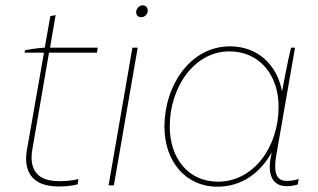

<svg xmlns="http://www.w3.org/2000/svg" viewBox="-20 -700 1200 725"><path d="M179 3C210 6 248 3 273 -4L276 -24C251 -17 213 -14 183 -17C118 -23 90 -64 102 -135L165 -501H346L349 -520H169L190 -643L170 -639L149 -520C126 -519 91 -514 74 -510L73 -501H146L82 -136C67 -53 102 -4 179 3Z M390 0H410L500 -520H480ZM514 -635C526 -635 538 -646 538 -660C538 -670 531 -680 519 -680C506 -680 494 -667 494 -654C494 -643 501 -635 514 -635Z M1062 3C1077 3 1089 1 1104 -3L1108 -24C1091 -19 1080 -17 1062 -17C1016 -17 1014 -62 1024 -118L1094 -520H1079C1067 -473 1052 -390 1045 -355C1026 -456 953 -525 848 -525C700 -525 601 -379 601 -221C601 -92 680 5 801 5C893 5 964 -48 1006 -125L1005 -119C985 -34 1014 3 1062 3ZM846 -506C960 -506 1032 -417 1032 -297C1032 -144 937 -14 803 -14C692 -14 621 -101 621 -223C621 -371 714 -506 846 -506Z"/></svg>

Font: Fixel Text 20240404 Thin
Style: Italic
Weight: 100
Width: 4
Italic angle: -10°
Designer: AlfaBravo + MacPaw
Foundry: Kyrylo Tkachov, Marchela Mozhyna, Serhii Makarenko, Maria Weinstein, Zakhar Kryvoshyya
Version: Version 1.211;Glyphs 3.2 (3225)